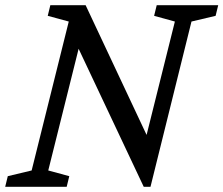

<svg xmlns="http://www.w3.org/2000/svg" viewBox="-40 -720 861 740"><path d="M-20 0 -10 -41 82 -63 225 -637 144 -659 154 -700H290L525 -200L634 -637L554 -659L564 -700H801L791 -659L698 -637L540 0H514L263 -532L146 -63L227 -41L217 0Z"/></svg>

Font: Volkhov
Style: Italic
Weight: 400
Italic angle: -12°
Designer: Cyreal (www.cyreal.org)
Foundry: Cyreal (www.cyreal.org)
Version: Version 1.010